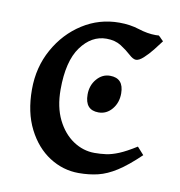

<svg xmlns="http://www.w3.org/2000/svg" viewBox="-62 -527 562 598"><g transform="rotate(10 219.0 -227.5)"><path d="M269 -468.8Q303.2 -468.8 332 -459.5Q360.8 -450.2 386.7 -450.2Q388.7 -450.2 391.4 -450.4Q394 -450.7 396.5 -450.7Q401.9 -446.3 405 -442.6Q408.2 -439 412.6 -435.1Q403.3 -422.4 389.9 -405.5Q376.5 -388.7 362.8 -376.2Q349.1 -363.8 339.4 -363.8Q330.1 -363.8 316.9 -376Q303.7 -388.2 284.7 -400.4Q265.6 -412.6 238.3 -412.6Q190.9 -412.6 157.7 -367.2Q124.5 -321.8 124.5 -231.9Q124.5 -176.8 144 -137.2Q163.6 -97.7 195.1 -76.7Q226.6 -55.7 262.7 -55.7Q281.2 -55.7 299.1 -58.1Q316.9 -60.5 338.9 -69.6Q360.8 -78.6 392.6 -98.6L413.6 -75.2Q374.5 -37.6 344.2 -18.3Q314 1 285.9 7.8Q257.8 14.6 224.6 14.6Q175.3 14.6 132.3 -12.9Q89.4 -40.5 63 -92.5Q36.6 -144.5 36.6 -216.8Q36.6 -287.1 68.4 -344.2Q100.1 -401.4 152.8 -435.1Q205.6 -468.8 269 -468.8ZM312.5 -252.4Q312.5 -223.1 295.4 -202.6Q278.3 -182.1 252.9 -182.1Q210 -182.1 210 -231.4Q210 -260.3 227.3 -280.5Q244.6 -300.8 269 -300.8Q312.5 -300.8 312.5 -252.4Z"/></g></svg>

Font: Gentium Book Plus
Style: Regular
Weight: 400
Designer: Victor Gaultney, Annie Olsen, Iska Routamaa, Becca Hirsbrunner
Foundry: SIL International
Version: Version 6.101